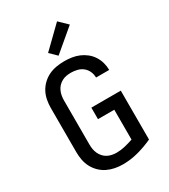

<svg xmlns="http://www.w3.org/2000/svg" viewBox="-235 -1095 1070 1214"><g transform="rotate(-30 300.0 -488.0)"><path d="M295 8Q266 8 237.5 2.5Q209 -3 183 -15.5Q157 -28 136 -48.5Q115 -69 101.5 -94.5Q88 -120 82.5 -148.5Q77 -177 77 -206V-529Q77 -558 82.5 -587Q88 -616 101.5 -641.5Q115 -667 136.5 -687.5Q158 -708 184 -720.5Q210 -733 239 -738Q268 -743 298 -743Q325 -743 352 -739Q379 -735 404 -724.5Q429 -714 450.5 -697Q472 -680 487 -657Q502 -634 509.5 -607.5Q517 -581 517 -554Q517 -553 517 -553Q517 -553 517 -553H421Q421 -553 421 -553Q421 -553 421 -553Q421 -576 411.5 -597.5Q402 -619 384 -633.5Q366 -648 343 -653.5Q320 -659 298 -659Q280 -659 263.5 -656Q247 -653 231.5 -644.5Q216 -636 204.5 -623.5Q193 -611 186 -595.5Q179 -580 176 -563Q173 -546 173 -529V-206Q173 -189 176 -172Q179 -155 186 -140Q193 -125 204.5 -112Q216 -99 231 -91Q246 -83 263 -79.5Q280 -76 297 -76Q328 -76 358.5 -83.5Q389 -91 419 -101V-319H300V-403H515V-46Q463 -22 407.5 -7Q352 8 295 8ZM285 -791 236 -839 385 -984 445 -926Z"/></g></svg>

Font: Iosevka SS04 Medium Extended
Style: Regular
Weight: 500
Width: 7
Monospace: yes
Designer: Belleve Invis
Foundry: Belleve Invis
Version: Version 19.0.0; ttfautohint (v1.8.4)